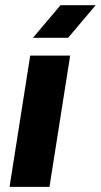

<svg xmlns="http://www.w3.org/2000/svg" viewBox="-20 -730 394 750"><path d="M17.3 0 98 -512.7H254L173.3 0ZM108.7 -582.3 216.3 -709.7H353.7L246 -582.3Z"/></svg>

Font: MuseoModerno Thin
Style: Italic
Weight: 100
Italic angle: -9°
Designer: Pablo Cosgaya, Héctor Gatti, Marcela Romero, and the Authors of The MuseoModerno Project.
Foundry: Omnibus-Type Team
Version: Version 1.003